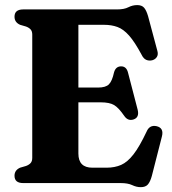

<svg xmlns="http://www.w3.org/2000/svg" viewBox="-20 -738 692 774"><path d="M38.5 -670.5Q38.5 -700 73.5 -700H451.5Q480.5 -700 497.5 -708.8Q514.5 -717.5 533 -717.5Q551.5 -717.5 560.8 -707Q570 -696.5 577 -672.5L614.5 -532.5Q618.5 -518 612.2 -508.2Q606 -498.5 593.5 -495Q580.5 -492 569.5 -496.8Q558.5 -501.5 551 -517Q523.5 -568.5 500.5 -594.5Q477.5 -620.5 453.5 -629.2Q429.5 -638 399 -638H296V-385H375Q406 -385 419 -398Q432 -411 439.5 -445.5Q446 -470 467.5 -470.5Q489.5 -471 496 -445.5L535 -295.5Q542.5 -264.5 518.5 -256.5Q496 -249 481 -270.5Q458.5 -303.5 440 -314.5Q421.5 -325.5 385.5 -325.5H296V-119Q296 -62 352.5 -62H409.5Q442.5 -62 468.2 -73.2Q494 -84.5 518.2 -115.8Q542.5 -147 571 -207.5Q582.5 -235 610.5 -229.5Q642 -222.5 632.5 -187L592 -28.5Q585.5 -5 576 5.8Q566.5 16.5 547.5 16.5Q530 16.5 512.8 8.2Q495.5 0 466 0H73.5Q38.5 0 38.5 -29.5Q38.5 -52 61 -62L85 -69Q97 -73.5 103.5 -80.8Q110 -88 110 -101.5V-598.5Q110 -612 103.5 -619.2Q97 -626.5 85 -631L61 -638Q38.5 -648 38.5 -670.5Z"/></svg>

Font: Fraunces 72pt S050
Style: Bold
Weight: 700
Version: Version 1.000; ttfautohint (v1.8.3)